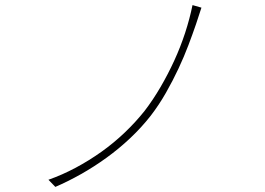

<svg xmlns="http://www.w3.org/2000/svg" viewBox="-20 -737 1040 753"><path d="M749 -643Q736 -605 719 -560Q702 -515 680 -468Q658 -421 631 -373.5Q604 -326 571 -283Q535 -237 491 -195.5Q447 -154 398 -118.5Q349 -83 297.5 -54Q246 -25 197 -4L170 -32Q224 -51 276.5 -79Q329 -107 377.5 -141.5Q426 -176 469 -217Q512 -258 547 -302Q580 -345 609.5 -395.5Q639 -446 663.5 -499.5Q688 -553 706 -608Q724 -663 735 -717L770 -707Z"/></svg>

Font: SpoqaHanSans
Style: Thin
Weight: 250
Designer: [Spoqa Han Sans] Dong-huui Kim \uAE40 \uB3D9 \uD718   [Noto Sans] Ryoko NISHIZUKA \u897F \u585A \u6DBC \u5B50  (kana & i
Foundry: Spoqa (http://bi.spoqa.com)
Version: Version 1.004;PS 1.004;hotconv 1.0.82;makeotf.lib2.5.63406